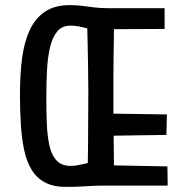

<svg xmlns="http://www.w3.org/2000/svg" viewBox="-20 -725 719 750"><path d="M237 5Q188 5 155.5 -12.5Q123 -30 103.5 -62Q84 -94 74.5 -138.5Q65 -183 61.5 -238.5Q58 -294 58 -357Q58 -432 66 -495.5Q74 -559 95.5 -606Q117 -653 155 -679Q193 -705 253 -705Q280 -705 302 -702Q324 -699 348.5 -696Q373 -693 405 -693H623V-612L425 -611Q425 -593 424.5 -560.5Q424 -528 423.5 -492Q423 -456 423 -423.5Q423 -391 423 -372V-281L632 -278L630 -198L424 -195L425 -79L634 -75L635 0H385Q362 0 341.5 1Q321 2 296.5 3.5Q272 5 237 5ZM256 -77Q272 -77 288.5 -80.5Q305 -84 323 -88Q324 -123 324 -169Q324 -215 324.5 -267Q325 -319 325 -371Q325 -422 324 -465.5Q323 -509 322.5 -547Q322 -585 321 -614Q303 -619 286.5 -622Q270 -625 256 -625Q222 -625 203 -601.5Q184 -578 175 -538.5Q166 -499 163.5 -449Q161 -399 161 -345Q161 -289 163 -240Q165 -191 173.5 -154.5Q182 -118 201.5 -97.5Q221 -77 256 -77Z"/></svg>

Font: Truculenta SemiBold
Style: Regular
Weight: 600
Version: Version 1.002